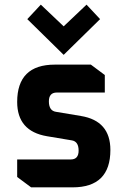

<svg xmlns="http://www.w3.org/2000/svg" viewBox="-20 -806 548 826"><path d="M53.9 -44.6V-120H284.3Q318.2 -120 318.2 -158Q318.2 -196.9 289.6 -202L181.9 -220Q53.9 -241.7 53.9 -367.5Q53.9 -528 216.1 -528H370.9L430.9 -483.3V-407.9H224.4Q190.3 -407.9 190.3 -370Q190.3 -329.6 220.6 -325L328.3 -307Q454.9 -286.3 454.9 -160.7Q454.9 0 292.3 0H113.9ZM97.4 -723.7 155.6 -786 253.9 -692.7 352.3 -786 410.6 -723.7 253.9 -570Z"/></svg>

Font: Oxanium ExtraLight
Style: Regular
Weight: 200
Designer: Severin Meyer
Version: Version 2.000